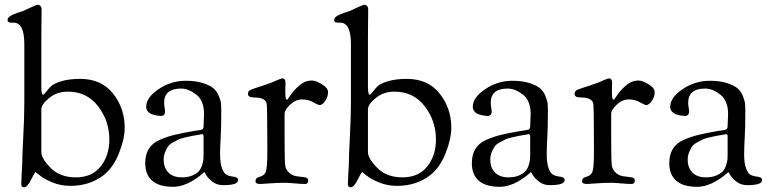

<svg xmlns="http://www.w3.org/2000/svg" viewBox="-20 -776 3267 813"><path d="M12 -691Q12 -700 22 -707Q32 -714 54 -721.5Q76 -729 77 -729Q84 -732 99.5 -739.5Q115 -747 126 -751.5Q137 -756 141 -756Q146 -756 151 -751Q156 -746 156 -738Q156 -729 156 -717.5Q156 -706 155.5 -686.5Q155 -667 155 -596Q155 -525 155 -411Q155 -375 162 -375Q166 -375 174 -385.5Q182 -396 193.5 -408.5Q205 -421 238 -431.5Q271 -442 320 -442Q409 -442 458.5 -380Q508 -318 508 -235Q508 -188 483.5 -126.5Q459 -65 417 -33Q359 11 278 11Q237 11 202 -3.5Q167 -18 149.5 -32.5Q132 -47 131 -47Q127 -47 111.5 -15Q96 17 82 17Q70 17 70 4Q70 -10 72 -43.5Q74 -77 74 -78Q74 -111 78.5 -196Q83 -281 83 -342V-589Q83 -680 38 -680H28Q12 -680 12 -691ZM155 -132Q155 -105 194.5 -65Q234 -25 301 -25Q370 -25 406.5 -71.5Q443 -118 443 -185Q443 -264 395.5 -326Q348 -388 267 -388Q220 -388 187 -360Q155 -334 155 -313Z M595 -85Q595 -121 610 -145.5Q625 -170 655.5 -183.5Q686 -197 719 -205Q752 -213 799 -221Q805 -222 808 -222.5Q811 -223 816 -223.5Q821 -224 825 -225Q832 -226 834.5 -227Q837 -228 839.5 -231.5Q842 -235 842 -241Q842 -251 843 -268.5Q844 -286 844 -293Q844 -350 811 -375.5Q778 -401 747 -401Q675 -401 675 -341Q675 -333 677 -321Q679 -309 679 -305Q679 -285 661 -285Q655 -285 646 -286.5Q637 -288 625.5 -291.5Q614 -295 606.5 -303.5Q599 -312 599 -324Q599 -363 651.5 -398.5Q704 -434 767 -434Q810 -434 840 -424Q870 -414 884.5 -401.5Q899 -389 907 -368.5Q915 -348 916 -336.5Q917 -325 917 -308Q917 -236 914.5 -194.5Q912 -153 912 -122Q912 -85 920 -63.5Q928 -42 939 -36Q950 -30 961 -29Q972 -28 980 -25Q988 -22 988 -13Q988 8 925 8Q899 8 880.5 -6Q862 -20 854 -33.5Q846 -47 845 -47Q844 -47 837 -40.5Q830 -34 817.5 -25Q805 -16 789.5 -7Q774 2 753.5 8.5Q733 15 713 15Q649 15 620 -15Q595 -40 595 -85ZM673 -100Q673 -66 693 -45.5Q713 -25 750 -25Q776 -25 794.5 -33Q813 -41 822 -51Q831 -61 836 -77.5Q841 -94 841.5 -103Q842 -112 842 -127V-199Q842 -208 835 -208Q833 -208 830 -207Q827 -206 825 -206Q802 -202 796 -201Q790 -200 768 -195Q746 -190 737.5 -186Q729 -182 713.5 -173.5Q698 -165 691.5 -155.5Q685 -146 679 -131.5Q673 -117 673 -100Z M1030 -380Q1030 -391 1043.5 -396.5Q1057 -402 1093.5 -413.5Q1130 -425 1162 -440Q1172 -444 1176 -444Q1189 -444 1189 -424Q1189 -420 1188.5 -411Q1188 -402 1188 -397Q1188 -376 1189 -367Q1190 -358 1191.5 -356Q1193 -354 1196 -354Q1198 -354 1211 -374Q1224 -394 1248 -414.5Q1272 -435 1301 -435Q1319 -435 1348 -416Q1369 -402 1369 -387Q1369 -369 1361 -355Q1353 -341 1345.5 -336Q1338 -331 1335 -331Q1327 -331 1306.5 -343Q1286 -355 1259 -355Q1232 -355 1208.5 -333Q1185 -311 1185 -293V-189Q1185 -153 1185.5 -130.5Q1186 -108 1186 -102.5Q1186 -97 1186.5 -93Q1187 -89 1187 -84Q1187 -63 1201 -48Q1215 -33 1234 -30Q1240 -29 1249 -28Q1258 -27 1263 -26.5Q1268 -26 1274 -24.5Q1280 -23 1282.5 -20Q1285 -17 1285 -13Q1285 3 1273 3Q1256 3 1227 0.5Q1198 -2 1188 -2Q1156 -2 1122 0.5Q1088 3 1084 3Q1074 3 1069 1Q1064 -1 1063 -3Q1062 -5 1062 -9Q1062 -22 1075 -26Q1101 -32 1106.5 -51.5Q1112 -71 1112 -135Q1112 -200 1111.5 -242Q1111 -284 1111 -295.5Q1111 -307 1110.5 -314Q1110 -321 1110 -326Q1110 -337 1107 -344Q1104 -351 1092.5 -357Q1081 -363 1060 -363Q1059 -363 1055 -363.5Q1051 -364 1049 -364Q1030 -364 1030 -380Z M1395 -691Q1395 -700 1405 -707Q1415 -714 1437 -721.5Q1459 -729 1460 -729Q1467 -732 1482.5 -739.5Q1498 -747 1509 -751.5Q1520 -756 1524 -756Q1529 -756 1534 -751Q1539 -746 1539 -738Q1539 -729 1539 -717.5Q1539 -706 1538.5 -686.5Q1538 -667 1538 -596Q1538 -525 1538 -411Q1538 -375 1545 -375Q1549 -375 1557 -385.5Q1565 -396 1576.5 -408.5Q1588 -421 1621 -431.5Q1654 -442 1703 -442Q1792 -442 1841.5 -380Q1891 -318 1891 -235Q1891 -188 1866.5 -126.5Q1842 -65 1800 -33Q1742 11 1661 11Q1620 11 1585 -3.5Q1550 -18 1532.5 -32.5Q1515 -47 1514 -47Q1510 -47 1494.5 -15Q1479 17 1465 17Q1453 17 1453 4Q1453 -10 1455 -43.5Q1457 -77 1457 -78Q1457 -111 1461.5 -196Q1466 -281 1466 -342V-589Q1466 -680 1421 -680H1411Q1395 -680 1395 -691ZM1538 -132Q1538 -105 1577.5 -65Q1617 -25 1684 -25Q1753 -25 1789.5 -71.5Q1826 -118 1826 -185Q1826 -264 1778.5 -326Q1731 -388 1650 -388Q1603 -388 1570 -360Q1538 -334 1538 -313Z M1978 -85Q1978 -121 1993 -145.5Q2008 -170 2038.5 -183.5Q2069 -197 2102 -205Q2135 -213 2182 -221Q2188 -222 2191 -222.5Q2194 -223 2199 -223.5Q2204 -224 2208 -225Q2215 -226 2217.5 -227Q2220 -228 2222.5 -231.5Q2225 -235 2225 -241Q2225 -251 2226 -268.5Q2227 -286 2227 -293Q2227 -350 2194 -375.5Q2161 -401 2130 -401Q2058 -401 2058 -341Q2058 -333 2060 -321Q2062 -309 2062 -305Q2062 -285 2044 -285Q2038 -285 2029 -286.5Q2020 -288 2008.5 -291.5Q1997 -295 1989.5 -303.5Q1982 -312 1982 -324Q1982 -363 2034.5 -398.5Q2087 -434 2150 -434Q2193 -434 2223 -424Q2253 -414 2267.5 -401.5Q2282 -389 2290 -368.5Q2298 -348 2299 -336.5Q2300 -325 2300 -308Q2300 -236 2297.5 -194.5Q2295 -153 2295 -122Q2295 -85 2303 -63.5Q2311 -42 2322 -36Q2333 -30 2344 -29Q2355 -28 2363 -25Q2371 -22 2371 -13Q2371 8 2308 8Q2282 8 2263.5 -6Q2245 -20 2237 -33.5Q2229 -47 2228 -47Q2227 -47 2220 -40.5Q2213 -34 2200.5 -25Q2188 -16 2172.5 -7Q2157 2 2136.5 8.5Q2116 15 2096 15Q2032 15 2003 -15Q1978 -40 1978 -85ZM2056 -100Q2056 -66 2076 -45.5Q2096 -25 2133 -25Q2159 -25 2177.5 -33Q2196 -41 2205 -51Q2214 -61 2219 -77.5Q2224 -94 2224.5 -103Q2225 -112 2225 -127V-199Q2225 -208 2218 -208Q2216 -208 2213 -207Q2210 -206 2208 -206Q2185 -202 2179 -201Q2173 -200 2151 -195Q2129 -190 2120.5 -186Q2112 -182 2096.5 -173.5Q2081 -165 2074.5 -155.5Q2068 -146 2062 -131.5Q2056 -117 2056 -100Z M2413 -380Q2413 -391 2426.5 -396.5Q2440 -402 2476.5 -413.5Q2513 -425 2545 -440Q2555 -444 2559 -444Q2572 -444 2572 -424Q2572 -420 2571.5 -411Q2571 -402 2571 -397Q2571 -376 2572 -367Q2573 -358 2574.5 -356Q2576 -354 2579 -354Q2581 -354 2594 -374Q2607 -394 2631 -414.5Q2655 -435 2684 -435Q2702 -435 2731 -416Q2752 -402 2752 -387Q2752 -369 2744 -355Q2736 -341 2728.5 -336Q2721 -331 2718 -331Q2710 -331 2689.5 -343Q2669 -355 2642 -355Q2615 -355 2591.5 -333Q2568 -311 2568 -293V-189Q2568 -153 2568.5 -130.5Q2569 -108 2569 -102.5Q2569 -97 2569.5 -93Q2570 -89 2570 -84Q2570 -63 2584 -48Q2598 -33 2617 -30Q2623 -29 2632 -28Q2641 -27 2646 -26.5Q2651 -26 2657 -24.5Q2663 -23 2665.5 -20Q2668 -17 2668 -13Q2668 3 2656 3Q2639 3 2610 0.5Q2581 -2 2571 -2Q2539 -2 2505 0.5Q2471 3 2467 3Q2457 3 2452 1Q2447 -1 2446 -3Q2445 -5 2445 -9Q2445 -22 2458 -26Q2484 -32 2489.5 -51.5Q2495 -71 2495 -135Q2495 -200 2494.5 -242Q2494 -284 2494 -295.5Q2494 -307 2493.5 -314Q2493 -321 2493 -326Q2493 -337 2490 -344Q2487 -351 2475.5 -357Q2464 -363 2443 -363Q2442 -363 2438 -363.5Q2434 -364 2432 -364Q2413 -364 2413 -380Z M2814 -85Q2814 -121 2829 -145.5Q2844 -170 2874.5 -183.5Q2905 -197 2938 -205Q2971 -213 3018 -221Q3024 -222 3027 -222.5Q3030 -223 3035 -223.5Q3040 -224 3044 -225Q3051 -226 3053.5 -227Q3056 -228 3058.5 -231.5Q3061 -235 3061 -241Q3061 -251 3062 -268.5Q3063 -286 3063 -293Q3063 -350 3030 -375.5Q2997 -401 2966 -401Q2894 -401 2894 -341Q2894 -333 2896 -321Q2898 -309 2898 -305Q2898 -285 2880 -285Q2874 -285 2865 -286.5Q2856 -288 2844.5 -291.5Q2833 -295 2825.5 -303.5Q2818 -312 2818 -324Q2818 -363 2870.5 -398.5Q2923 -434 2986 -434Q3029 -434 3059 -424Q3089 -414 3103.5 -401.5Q3118 -389 3126 -368.5Q3134 -348 3135 -336.5Q3136 -325 3136 -308Q3136 -236 3133.5 -194.5Q3131 -153 3131 -122Q3131 -85 3139 -63.5Q3147 -42 3158 -36Q3169 -30 3180 -29Q3191 -28 3199 -25Q3207 -22 3207 -13Q3207 8 3144 8Q3118 8 3099.5 -6Q3081 -20 3073 -33.5Q3065 -47 3064 -47Q3063 -47 3056 -40.5Q3049 -34 3036.5 -25Q3024 -16 3008.5 -7Q2993 2 2972.5 8.5Q2952 15 2932 15Q2868 15 2839 -15Q2814 -40 2814 -85ZM2892 -100Q2892 -66 2912 -45.5Q2932 -25 2969 -25Q2995 -25 3013.5 -33Q3032 -41 3041 -51Q3050 -61 3055 -77.5Q3060 -94 3060.5 -103Q3061 -112 3061 -127V-199Q3061 -208 3054 -208Q3052 -208 3049 -207Q3046 -206 3044 -206Q3021 -202 3015 -201Q3009 -200 2987 -195Q2965 -190 2956.5 -186Q2948 -182 2932.5 -173.5Q2917 -165 2910.5 -155.5Q2904 -146 2898 -131.5Q2892 -117 2892 -100Z"/></svg>

Font: OFL Sorts Mill Goudy TT
Style: Regular
Weight: 500
Version: Version 003.000